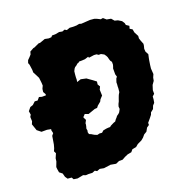

<svg xmlns="http://www.w3.org/2000/svg" viewBox="-168 -809 916 950"><g transform="rotate(-20 290.0 -334.0)"><path d="M81 24 61 21 55 10 34 8 25 -5 20 -24 5 -36 2 -54 1 -65 11 -91 13 -107 23 -130 17 -142 23 -156 28 -174 32 -198 35 -217 44 -228 40 -246 42 -250 21 -254H-8L-28 -270L-40 -305L-34 -319L-35 -342L-29 -352L-32 -371L-18 -388L-3 -393L12 -407L27 -406L39 -420L53 -416H74L75 -422L67 -436L69 -452L76 -467L75 -484L72 -509L63 -527L54 -544V-557L50 -586L46 -596L51 -610L63 -622L72 -632L76 -646L96 -657L102 -658L128 -670H136L164 -680L184 -676L198 -677L204 -684H221L243 -688L259 -685L272 -690L282 -684L299 -690L313 -689H334L350 -692L360 -689L391 -691L407 -692L429 -690L442 -685L458 -677L470 -679L485 -666L507 -662L520 -647L536 -643L554 -632L563 -618L565 -608L580 -598L576 -584L589 -576L592 -559L604 -536L603 -523L608 -508L615 -491L614 -482L610 -466L611 -451L620 -434L616 -416L614 -406L610 -380L608 -363L610 -333L603 -317L600 -301L588 -284L580 -259V-240L569 -230L568 -215L565 -198L555 -187L549 -171L534 -159L530 -148L519 -134L503 -115V-104L490 -95L480 -77L465 -68L454 -55L442 -45L419 -34L406 -23L385 -19L375 -7L354 -3L338 4L322 13H303L285 21L257 16L221 21L200 17L184 23L174 17L159 23L139 22L125 23L112 18ZM247 -145 259 -148 272 -147 282 -156 288 -157 298 -159 309 -160H319L325 -165L335 -170L343 -174L352 -177L359 -187L364 -192L370 -200L380 -207L386 -213L394 -228L393 -241L397 -253L403 -265L406 -274L410 -285L414 -295L421 -307L423 -327V-336L424 -347V-357L430 -375L436 -383L432 -396V-427L436 -438L438 -446V-460L432 -468L429 -477L426 -489L422 -497L415 -507L400 -515H388L379 -521L366 -522L352 -520L338 -518L336 -524L317 -518L301 -517H286L280 -512L275 -511L266 -503L258 -498L253 -492L247 -480L245 -462L244 -448V-437L242 -425L263 -432L291 -426L318 -407L335 -394L333 -379L341 -366L334 -351L335 -320L321 -305L316 -295L298 -280L291 -271L278 -270L241 -257L225 -263H222L219 -259L211 -251L214 -244L219 -234L211 -219V-213L209 -203L206 -193L208 -182L206 -174L209 -163L219 -159L227 -154L234 -150Z"/></g></svg>

Font: Winky Rough ExtraBold
Style: Italic
Weight: 800
Italic angle: -8.97852°
Designer: Simon Atzbach
Foundry: typofactur
Version: Version 1.206; ttfautohint (v1.8.4.7-5d5b)